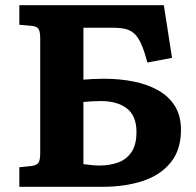

<svg xmlns="http://www.w3.org/2000/svg" viewBox="-20 -720 756 740"><path d="M54.5 0V-75.5L103 -80.5Q120.5 -83 127.7 -92Q135 -101 135 -131.5V-572Q135 -596.5 129 -607.5Q123 -618.5 100.5 -620.5L54.5 -624.5V-700H611.5L643 -497L548 -479Q536.5 -523 524.5 -550Q512.5 -577 497.5 -590.5Q482.5 -604 462.7 -608.5Q443 -613 416 -613H301.5V-413Q318 -414.5 339.3 -415.5Q360.5 -416.5 380.5 -416.5Q441.5 -416.5 495 -405.8Q548.5 -395 589.8 -371.8Q631 -348.5 654.3 -311Q677.5 -273.5 677.5 -219.5Q677.5 -142.5 638 -93.8Q598.5 -45 530.3 -22.5Q462 0 374.5 0ZM363 -82Q402 -82 434.2 -93.3Q466.5 -104.5 486.2 -133Q506 -161.5 506 -211Q506 -273.5 469 -302Q432 -330.5 369 -330.5Q352 -330.5 334.8 -329.5Q317.5 -328.5 301.5 -327V-87.5Q317 -85.5 332 -83.8Q347 -82 363 -82Z"/></svg>

Font: Literata Variable Black
Style: Regular
Weight: 900
Designer: Latin by Veronika Burian and Jose Scaglione. Greek by Irene Vlachou. Cyrillic by Vera Evstafieva.
Foundry: TypeTogether
Version: Version 3.021